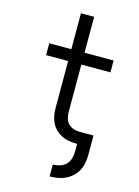

<svg xmlns="http://www.w3.org/2000/svg" viewBox="-140 -811 804 1110"><g transform="rotate(15 262.5 -256.0)"><path d="M271 223V152Q292 152 313 145.5Q334 139 349 124Q364 109 370 88Q376 67 376 46V0H371Q348 0 325.5 -4Q303 -8 283 -18Q263 -28 246.5 -44Q230 -60 220 -80.5Q210 -101 206 -123.5Q202 -146 202 -169V-449H70V-520H202V-735H281V-520H455V-449H281V-169Q281 -150 285.5 -131Q290 -112 302.5 -98Q315 -84 333.5 -77.5Q352 -71 371 -71H455V46Q455 70 450.5 94Q446 118 434.5 139.5Q423 161 405 177.5Q387 194 365 204.5Q343 215 319 219Q295 223 271 223Z"/></g></svg>

Font: Iosevka Pride
Style: Regular
Weight: 400
Monospace: yes
Designer: Belleve Invis
Foundry: Belleve Invis
Version: Version 30.3.1; ttfautohint (v1.8.4)